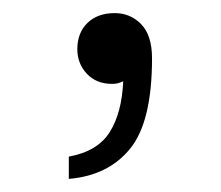

<svg xmlns="http://www.w3.org/2000/svg" viewBox="-20 -124 337 293"><path d="M85 115Q129 107 147.5 77.5Q166 48 168 0Q164 2 160 3Q156 4 151 4Q127 4 112.5 -11.5Q98 -27 98 -49Q98 -74 113.5 -89Q129 -104 155 -104Q179 -104 195.5 -87Q212 -70 212 -35Q212 62 178.5 103Q145 144 85 149Z"/></svg>

Font: Montagu Slab 16pt Light
Style: Regular
Weight: 300
Designer: Florian Karsten
Foundry: Florian Karsten
Version: Version 1.000; ttfautohint (v1.8.3)